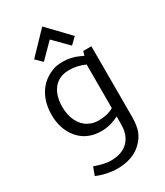

<svg xmlns="http://www.w3.org/2000/svg" viewBox="-241 -837 1031 1197"><g transform="rotate(-30 274.5 -239.0)"><path d="M47.5 0ZM267.5 10Q152.5 10 91.2 -78.8Q47.5 -143.8 47.5 -231.2Q47.5 -320 85.6 -381.9Q123.8 -443.8 191.2 -471.2Q222.5 -486.2 272.5 -486.2Q331.2 -486.2 385 -461.2L408.8 -450L417.5 -480H476.2V22.5Q476.2 88.8 461.2 128.8Q446.2 168.8 410 202.5Q380 231.2 335.6 246.9Q291.2 262.5 236.2 262.5Q201.2 262.5 160.6 253.8Q120 245 90 231.2L111.2 173.8Q182.5 198.8 225 198.8Q300 198.8 342.5 162.5Q385 126.2 392.5 60Q393.8 46.2 393.8 -10V-22.5Q331.2 10 267.5 10ZM393.8 -82.5V-396.2Q337.5 -421.2 282.5 -421.2Q207.5 -421.2 168.8 -372.5Q130 -323.8 130 -242.5Q130 -183.8 152.5 -138.8Q175 -93.8 213.8 -73.8Q245 -56.2 286.2 -56.2Q348.8 -56.2 393.8 -82.5ZM373.8 -543.8 272.5 -646.2 171.2 -543.8 126.2 -587.5 272.5 -740 418.8 -587.5Z"/></g></svg>

Font: Cambay
Style: Regular
Weight: 400
Designer: Pooja Saxena
Foundry: Pooja Saxena
Version: Version 1.181;PS 001.181;hotconv 1.0.70;makeotf.lib2.5.58329